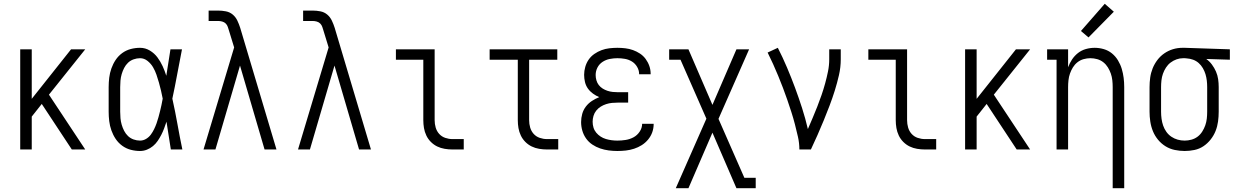

<svg xmlns="http://www.w3.org/2000/svg" viewBox="-20 -791 6540 1016"><path d="M87 0V-530H148V-268L356 -530H431L239 -290L431 0H360L201 -241L148 -174V0Z M721 8Q696 8 671.5 1.5Q647 -5 626.5 -20Q606 -35 592 -56Q578 -77 569.5 -101Q561 -125 558 -150Q555 -175 555 -200V-330Q555 -355 558 -380Q561 -405 569.5 -429Q578 -453 592 -474Q606 -495 626.5 -510Q647 -525 671.5 -531.5Q696 -538 721 -538Q749 -538 773 -523.5Q797 -509 813 -487.5Q829 -466 840.5 -441Q852 -416 860 -390Q866 -425 871 -460Q876 -495 882 -530H943Q930 -465 918 -399.5Q906 -334 892 -269Q907 -202 919 -134.5Q931 -67 945 0H884Q878 -37 872.5 -73.5Q867 -110 861 -147Q855 -129 848.5 -111.5Q842 -94 833.5 -77.5Q825 -61 814.5 -45.5Q804 -30 789.5 -18Q775 -6 757.5 1Q740 8 721 8ZM721 -47Q738 -47 753 -56Q768 -65 778 -78.5Q788 -92 795.5 -107.5Q803 -123 808.5 -138.5Q814 -154 818.5 -170.5Q823 -187 827 -203Q831 -219 834.5 -235.5Q838 -252 841 -269Q837 -290 832 -311.5Q827 -333 821 -354Q815 -375 808 -395.5Q801 -416 790 -435Q779 -454 761 -468.5Q743 -483 721 -483Q704 -483 687 -477Q670 -471 657.5 -459Q645 -447 637 -431.5Q629 -416 624 -399Q619 -382 617.5 -364.5Q616 -347 616 -330V-200Q616 -183 617.5 -165.5Q619 -148 624 -131Q629 -114 637 -98.5Q645 -83 657.5 -71Q670 -59 687 -53Q704 -47 721 -47Z M1057 0 1219 -540 1192 -628Q1189 -638 1185.5 -648.5Q1182 -659 1174.5 -666.5Q1167 -674 1156 -677Q1145 -680 1135 -680H1084V-735H1135Q1155 -735 1175.5 -731Q1196 -727 1211.5 -714Q1227 -701 1236 -682Q1245 -663 1251 -644Q1299 -483 1347 -322Q1395 -161 1443 0H1380L1250 -444L1120 0Z M1557 0 1719 -540 1692 -628Q1689 -638 1685.5 -648.5Q1682 -659 1674.5 -666.5Q1667 -674 1656 -677Q1645 -680 1635 -680H1584V-735H1635Q1655 -735 1675.5 -731Q1696 -727 1711.5 -714Q1727 -701 1736 -682Q1745 -663 1751 -644Q1799 -483 1847 -322Q1895 -161 1943 0H1880L1750 -444L1620 0Z M2374 0Q2354 0 2333 -3.5Q2312 -7 2293.5 -16Q2275 -25 2260 -40Q2245 -55 2236 -74Q2227 -93 2223.5 -113.5Q2220 -134 2220 -155V-475H2075V-530H2280V-155Q2280 -135 2285.5 -116Q2291 -97 2304 -82.5Q2317 -68 2336 -61.5Q2355 -55 2374 -55H2434V0Z M2874 0Q2854 0 2833 -3.5Q2812 -7 2793.5 -16Q2775 -25 2760 -40Q2745 -55 2736 -74Q2727 -93 2723.5 -113.5Q2720 -134 2720 -155V-475H2571V-530H2929V-475H2780V-155Q2780 -135 2785.5 -116Q2791 -97 2804 -82.5Q2817 -68 2836 -61.5Q2855 -55 2874 -55H2934V0Z M3247 8Q3224 8 3201 5Q3178 2 3156 -5.5Q3134 -13 3114.5 -26Q3095 -39 3081.5 -58Q3068 -77 3061.5 -99.5Q3055 -122 3055 -145Q3055 -167 3061 -188.5Q3067 -210 3080.5 -227.5Q3094 -245 3112.5 -257Q3131 -269 3151 -277Q3134 -284 3118 -295.5Q3102 -307 3091 -322.5Q3080 -338 3075.5 -357Q3071 -376 3071 -395Q3071 -416 3077 -437Q3083 -458 3095 -475.5Q3107 -493 3125 -505.5Q3143 -518 3163 -525.5Q3183 -533 3204.5 -535.5Q3226 -538 3247 -538Q3268 -538 3289 -535.5Q3310 -533 3329.5 -526Q3349 -519 3366.5 -507.5Q3384 -496 3396.5 -479Q3409 -462 3416 -442Q3423 -422 3423 -401Q3423 -400 3423 -399Q3423 -398 3423 -398H3362Q3362 -398 3362 -398.5Q3362 -399 3362 -400Q3362 -419 3351.5 -437Q3341 -455 3324 -465.5Q3307 -476 3287 -479.5Q3267 -483 3247 -483Q3227 -483 3206.5 -479Q3186 -475 3168.5 -463.5Q3151 -452 3141.5 -433.5Q3132 -415 3132 -394Q3132 -380 3136 -366Q3140 -352 3148.5 -341Q3157 -330 3169 -322.5Q3181 -315 3194.5 -310.5Q3208 -306 3222 -304.5Q3236 -303 3250 -303H3304V-248H3250Q3234 -248 3218.5 -246.5Q3203 -245 3187.5 -240Q3172 -235 3158.5 -226.5Q3145 -218 3135 -205.5Q3125 -193 3120.5 -177.5Q3116 -162 3116 -147Q3116 -131 3120.5 -116Q3125 -101 3135 -89Q3145 -77 3158 -68.5Q3171 -60 3186 -55.5Q3201 -51 3216.5 -49Q3232 -47 3247 -47Q3269 -47 3291 -50.5Q3313 -54 3332.5 -64.5Q3352 -75 3365 -94.5Q3378 -114 3378 -136Q3378 -136 3378 -136Q3378 -136 3378 -136H3439Q3439 -136 3439 -135.5Q3439 -135 3439 -135Q3439 -112 3431.5 -91Q3424 -70 3409.5 -52.5Q3395 -35 3376 -23Q3357 -11 3335.5 -4Q3314 3 3292 5.5Q3270 8 3247 8Z M3556 205 3718 -163 3581 -475H3521V-530H3623L3750 -236L3877 -530H3944L3782 -162L3919 150H3979V205H3877L3750 -89L3623 205Z M4210 0Q4210 -34 4202.5 -67Q4195 -100 4186.5 -133Q4178 -166 4167.5 -198.5Q4157 -231 4146 -263Q4135 -295 4123 -326.5Q4111 -358 4098 -389.5Q4085 -421 4071 -452Q4057 -483 4042 -513L4096 -538Q4122 -487 4144.5 -434Q4167 -381 4187 -327Q4207 -273 4224.5 -218.5Q4242 -164 4255 -108Q4268 -138 4280.5 -167.5Q4293 -197 4305 -227.5Q4317 -258 4327.5 -288.5Q4338 -319 4346.5 -350Q4355 -381 4361.5 -413Q4368 -445 4368 -477V-530H4429V-477Q4429 -435 4419.5 -393.5Q4410 -352 4397.5 -312Q4385 -272 4370 -232.5Q4355 -193 4339 -154Q4323 -115 4306 -76.5Q4289 -38 4271 0Z M4874 0Q4854 0 4833 -3.5Q4812 -7 4793.5 -16Q4775 -25 4760 -40Q4745 -55 4736 -74Q4727 -93 4723.5 -113.5Q4720 -134 4720 -155V-475H4575V-530H4780V-155Q4780 -135 4785.5 -116Q4791 -97 4804 -82.5Q4817 -68 4836 -61.5Q4855 -55 4874 -55H4934V0Z M5087 0V-530H5148V-268L5356 -530H5431L5239 -290L5431 0H5360L5201 -241L5148 -174V0Z M5868 205V-330Q5868 -348 5866 -366.5Q5864 -385 5858 -402Q5852 -419 5842.5 -434.5Q5833 -450 5818.5 -461.5Q5804 -473 5786 -478Q5768 -483 5750 -483Q5732 -483 5714 -478Q5696 -473 5681.5 -461.5Q5667 -450 5657.5 -434.5Q5648 -419 5642 -402Q5636 -385 5634 -366.5Q5632 -348 5632 -330V0H5571V-475H5521V-530H5632V-435Q5640 -457 5653 -476.5Q5666 -496 5684.5 -510.5Q5703 -525 5726 -531.5Q5749 -538 5773 -538Q5797 -538 5821 -531Q5845 -524 5864 -508.5Q5883 -493 5896 -471.5Q5909 -450 5916 -426.5Q5923 -403 5926 -379Q5929 -355 5929 -330V205ZM5740 -593 5700 -627 5826 -771 5874 -729Z M6249 8Q6223 8 6196.5 2.5Q6170 -3 6147.5 -17Q6125 -31 6108 -51.5Q6091 -72 6081 -96.5Q6071 -121 6067 -147.5Q6063 -174 6063 -200V-330Q6063 -355 6066.5 -380.5Q6070 -406 6079.5 -429.5Q6089 -453 6104.5 -473.5Q6120 -494 6141 -508.5Q6162 -523 6186.5 -530.5Q6211 -538 6237 -538Q6240 -538 6243.5 -538Q6247 -538 6250 -538L6488 -530V-475L6363 -479Q6380 -467 6393 -449.5Q6406 -432 6414.5 -412.5Q6423 -393 6426 -372Q6429 -351 6429 -330V-200Q6429 -174 6425.5 -148Q6422 -122 6412.5 -98Q6403 -74 6386.5 -53Q6370 -32 6348.5 -17.5Q6327 -3 6301 2.5Q6275 8 6249 8ZM6249 -47Q6267 -47 6285 -52Q6303 -57 6317.5 -68Q6332 -79 6342 -95Q6352 -111 6358 -128Q6364 -145 6366 -163.5Q6368 -182 6368 -200V-330Q6368 -347 6366 -364.5Q6364 -382 6359 -398.5Q6354 -415 6345 -430.5Q6336 -446 6323 -457.5Q6310 -469 6293.5 -475Q6277 -481 6260 -482L6250 -483Q6248 -483 6246 -483Q6244 -483 6241 -483Q6223 -483 6206 -477Q6189 -471 6174.5 -460Q6160 -449 6150 -433.5Q6140 -418 6134 -401Q6128 -384 6126 -366Q6124 -348 6124 -330V-200Q6124 -181 6126.5 -162.5Q6129 -144 6135 -126.5Q6141 -109 6152 -93.5Q6163 -78 6178.5 -67.5Q6194 -57 6212 -52Q6230 -47 6249 -47Z"/></svg>

Font: Iosevka Slab Light
Style: Regular
Weight: 300
Monospace: yes
Designer: Belleve Invis
Foundry: Belleve Invis
Version: Version 11.1.0; ttfautohint (v1.8.3)